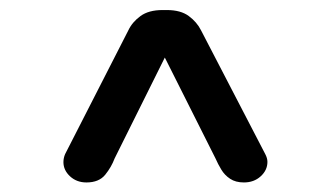

<svg xmlns="http://www.w3.org/2000/svg" viewBox="-20 -648 659 392"><path d="M312 -627.5H320.5Q349 -627.5 365.5 -615.2Q382 -603 390.5 -586L521.5 -333.5Q526 -325 526 -317.5Q526 -300.5 512.2 -288Q498.5 -275.5 478 -275.5Q461 -275.5 449.8 -283Q438.5 -290.5 431.8 -301.8Q425 -313 420 -324.5L316.5 -530.5L214 -324.5Q207.5 -307 194.8 -291.2Q182 -275.5 156.5 -275.5Q136.5 -275.5 123 -288Q109.5 -300.5 109.5 -317Q109.5 -325.5 113 -333.5L242 -586Q250 -603 266.8 -615.2Q283.5 -627.5 312 -627.5Z"/></svg>

Font: Sono Monospace Medium
Style: Regular
Weight: 500
Designer: Tyler Finck
Foundry: Tyler Finck
Version: Version 2.112